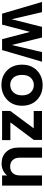

<svg xmlns="http://www.w3.org/2000/svg" viewBox="1007 -1610 612 2666"><g transform="rotate(90 1313.0 -277.0)"><path d="M170 0 7 -554H149L247 -132L353 -554H501L605 -133L703 -554H837L675 0H524L423 -387L322 0Z M1448 -277Q1448 -149 1365 -70Q1282 9 1159 9Q1037 9 957.5 -69.5Q878 -148 878 -277Q878 -406 959 -484.5Q1040 -563 1163 -563Q1286 -563 1367 -484.5Q1448 -406 1448 -277ZM1304 -277Q1304 -356 1262.5 -398.5Q1221 -441 1161 -441Q1101 -441 1060.5 -398.5Q1020 -356 1020 -277Q1020 -198 1059.5 -155.5Q1099 -113 1159 -113Q1219 -113 1261.5 -156Q1304 -199 1304 -277Z M1923 -554V-441L1679 -115H1926V0H1520V-113L1762 -439H1521V-554Z M2557 -554V0H2416V-70Q2389 -34 2345.5 -13.5Q2302 7 2251 7Q2152 7 2090.5 -55.5Q2029 -118 2029 -229V-554H2169V-249Q2169 -183 2202 -147.5Q2235 -112 2292 -112Q2350 -112 2383 -147.5Q2416 -183 2416 -249V-554Z"/></g></svg>

Font: SVN-Poppins SemiBold
Style: Regular
Weight: 600
Designer: Ninad Kale (Devanagari), Jonny Pinhorn (Latin)
Foundry: Indian Type Foundry
Version: Version 3.002 2017